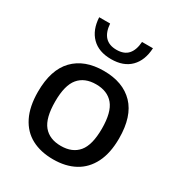

<svg xmlns="http://www.w3.org/2000/svg" viewBox="-188 -922 987 1058"><g transform="rotate(30 305.5 -393.0)"><path d="M47.5 -271.5Q47.5 -411.5 115.5 -482Q183.5 -552.5 305.5 -552.5Q428 -552.5 495.8 -482.2Q563.5 -412 563.5 -271.5Q563.5 -178.5 531.8 -115.5Q500 -52.5 442.2 -21.2Q384.5 10 305.5 10Q226 10 168.2 -20.8Q110.5 -51.5 79 -114.5Q47.5 -177.5 47.5 -271.5ZM454.5 -271Q454.5 -375.5 416.2 -421.2Q378 -467 305.5 -467Q233 -467 194.8 -421.5Q156.5 -376 156.5 -272.5Q156.5 -167.5 194.5 -121.5Q232.5 -75.5 305.5 -75.5Q378 -75.5 416.2 -121.2Q454.5 -167 454.5 -271ZM134.5 -795.5H204Q212 -687.5 306 -687.5Q354.5 -687.5 379 -715.2Q403.5 -743 407 -795.5H476.5Q472.5 -716.5 428.5 -672.2Q384.5 -628 306 -628Q227 -628 182.8 -672.5Q138.5 -717 134.5 -795.5Z"/></g></svg>

Font: Encode Sans Semi Expanded Medium
Style: Regular
Weight: 500
Width: 6
Designer: Multiple Designers
Foundry: Impallari Type
Version: Version 2.000